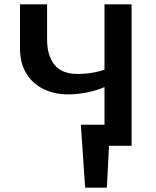

<svg xmlns="http://www.w3.org/2000/svg" viewBox="-20 -678 727 893"><path d="M376 195 356 -98H492L477 195ZM426 0 356 -98H510V0ZM466 0V-658H592V0ZM299 -239Q232 -239 181 -264.5Q130 -290 101.5 -338Q73 -386 73 -452V-658H199V-494Q199 -420 233 -377Q267 -334 342 -334Q366 -334 394 -337.5Q422 -341 446 -347.5Q470 -354 482 -362L539 -317Q511 -292 470 -274.5Q429 -257 384 -248Q339 -239 299 -239Z"/></svg>

Font: Ysabeau
Style: Bold
Weight: 700
Designer: Christian Thalmann (Catharsis Fonts)
Version: Version 2.000;gftools[0.9.27.dev2+g8671c4b]